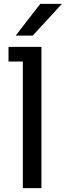

<svg xmlns="http://www.w3.org/2000/svg" viewBox="-20 -972 340 992"><path d="M98 0V-730H194V0ZM24 -654V-730H194V-654ZM61 -788 188 -952H300L149 -788Z"/></svg>

Font: SVN-Sora Variable
Style: Regular
Weight: 400
Designer: Jonathan Barnbrook, Julián Moncada
Foundry: Barnbrook Fonts
Version: Version 2.000 - Viet hoa boi STYLEno.1 Fonts